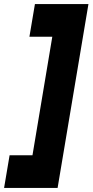

<svg xmlns="http://www.w3.org/2000/svg" viewBox="-39 -820 453 940"><path d="M394 -800 243 100H-19L8 -60H120L217 -640H105L132 -800Z"/></svg>

Font: Figtree Black
Style: Italic
Weight: 900
Italic angle: -9.5°
Foundry: Erik Kennedy
Version: Version 2.001;gftools[0.9.30]